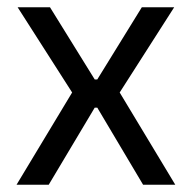

<svg xmlns="http://www.w3.org/2000/svg" viewBox="-20 -508 528 528"><path d="M25.5 0 185.5 -265.5V-242.5L28.5 -488H117.5L240.5 -289.5H247.5L370 -488H459L302 -242.5V-265.5L462 0H373.5L247.5 -212H240.5L114 0Z"/></svg>

Font: Anek Odia
Style: Regular
Weight: 400
Designer: Yesha Goshar & Mahesh Sahu (Odia), Yesha Goshar (Latin)
Foundry: Ek Type
Version: Version 1.003